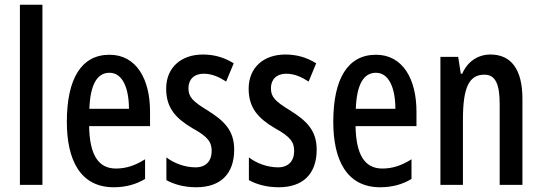

<svg xmlns="http://www.w3.org/2000/svg" viewBox="-20 -780 2285 810"><path d="M159 0V-760H64V0Z M442 -549C324 -549 262 -449 262 -266C262 -106 318 10 460 10C508 10 552 -1 592 -25V-108C549 -81 511 -69 469 -69C394 -69 358 -128 356 -248H613V-309C613 -447 555 -549 442 -549ZM442 -473C498 -473 524 -406 524 -321H357C361 -426 391 -473 442 -473Z M968 -149C968 -233 921 -273 856 -314C792 -353 775 -371 775 -408C775 -445 799 -469 839 -469C875 -469 904 -455 934 -436L966 -513C925 -538 884 -550 836 -550C743 -550 681 -494 681 -406C681 -323 723 -280 792 -239C858 -203 873 -180 873 -143C873 -100 848 -74 805 -74C759 -74 713 -92 682 -116V-20C715 -2 757 10 808 10C908 10 968 -44 968 -149Z M1316 -149C1316 -233 1269 -273 1204 -314C1140 -353 1123 -371 1123 -408C1123 -445 1147 -469 1187 -469C1223 -469 1252 -455 1282 -436L1314 -513C1273 -538 1232 -550 1184 -550C1091 -550 1029 -494 1029 -406C1029 -323 1071 -280 1140 -239C1206 -203 1221 -180 1221 -143C1221 -100 1196 -74 1153 -74C1107 -74 1061 -92 1030 -116V-20C1063 -2 1105 10 1156 10C1256 10 1316 -44 1316 -149Z M1566 -549C1448 -549 1386 -449 1386 -266C1386 -106 1442 10 1584 10C1632 10 1676 -1 1716 -25V-108C1673 -81 1635 -69 1593 -69C1518 -69 1482 -128 1480 -248H1737V-309C1737 -447 1679 -549 1566 -549ZM1566 -473C1622 -473 1648 -406 1648 -321H1481C1485 -426 1515 -473 1566 -473Z M2049 -550C1998 -550 1953 -522 1930 -469H1924L1913 -540H1838V0H1933V-275C1933 -410 1958 -465 2024 -465C2071 -465 2088 -423 2088 -341V0H2184V-363C2184 -488 2136 -550 2049 -550Z"/></svg>

Font: Noto Sans Gujarati ExtraCondensed Medium
Style: Regular
Weight: 500
Width: 2
Designer: Jelle Bosma - Monotype Design Team, Universal Thirst
Foundry: Monotype Imaging Inc.
Version: Version 2.106